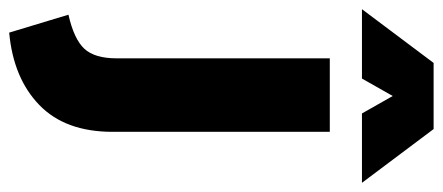

<svg xmlns="http://www.w3.org/2000/svg" viewBox="-352 -503 964 418"><g transform="rotate(90 130.0 -294.0)"><path d="M-8 168 -47 39Q6 27 27 4.5Q48 -18 48 -66V-530H208V-57Q208 46 149.5 102.5Q91 159 -8 168ZM58 -756 -59 -600H92L130 -667L168 -600H319L202 -756Z"/></g></svg>

Font: Roundo
Style: Bold
Weight: 700
Designer: Namrata Goyal (Gurmukhi), Shiva Nallaperumal (Latin)
Foundry: Indian Type Foundry
Version: Version 1.000;PS 1.0;hotconv 1.0.88;makeotf.lib2.5.647800